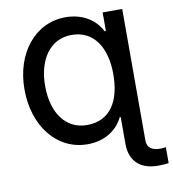

<svg xmlns="http://www.w3.org/2000/svg" viewBox="-99 -823 1003 1114"><g transform="rotate(-10 402.5 -266.0)"><path d="M694.6 45.8V-727.3H579.2V-617.9H571.4C536.2 -689.3 460.6 -737.2 361.5 -737.2C182.2 -737.2 55 -578.8 55 -365.8C55 -147.7 182.2 11 361.5 11C459.5 11 535.2 -36.6 571.4 -111.2H577.1V45.8C577.1 159.8 649.9 204.5 741.5 204.5C767 204.5 789.1 203.1 804.7 199.9V106.5C794.7 108 783.7 109.4 772.4 109.4C730.1 109.4 694.6 95.5 694.6 45.8ZM176.5 -364.7C176.5 -522 253.9 -630 377.8 -630C513.1 -630 578.1 -516 578.1 -364.7C578.1 -210.6 518.5 -99.4 376.8 -99.4C257.1 -99.4 176.5 -199.2 176.5 -364.7Z"/></g></svg>

Font: Magic Ui Pro Semi Bold
Style: Regular
Weight: 600
Designer: Stefan Endress, Andreas Faust
Version: Version 1.000;FEAKit 1.0